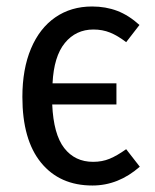

<svg xmlns="http://www.w3.org/2000/svg" viewBox="-20 -559 477 592"><path d="M411 -45Q345 13 265 13Q164 13 106.5 -57.5Q49 -128 49 -260Q49 -346 75.5 -409Q102 -472 150.5 -505.5Q199 -539 264 -539Q306 -539 341.5 -525.5Q377 -512 410 -482L369 -429Q343 -449 319.5 -458.5Q296 -468 268 -468Q214 -468 180 -426.5Q146 -385 142 -302H339V-237H141Q145 -145 178 -102.5Q211 -60 267 -60Q295 -60 318 -69.5Q341 -79 369 -99Z"/></svg>

Font: Fira Sans Condensed
Style: Regular
Weight: 400
Width: 3
Designer: bBox Type GmbH & Carrois Corporate GbR & Edenspiekermann AG
Foundry: bBox Type GmbH & Carrois Corporate GbR & Edenspiekermann AG
Version: Version 4.301